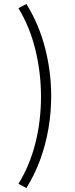

<svg xmlns="http://www.w3.org/2000/svg" viewBox="-20 -825 373 960"><path d="M112 115 72 94Q100 49.5 121.2 -1.5Q142.5 -52.5 156.8 -108.5Q171 -164.5 178 -223.5Q185 -282.5 185 -342Q185 -461.5 156.8 -577Q128.5 -692.5 72 -784L112 -805Q174.5 -704.5 205.2 -585.5Q236 -466.5 236 -344Q236 -262.5 222.2 -182.2Q208.5 -102 181 -26.8Q153.5 48.5 112 115Z"/></svg>

Font: Geologica Roman Thin
Style: Regular
Weight: 250
Designer: Sindre Bremnes, Frode Helland
Foundry: Monokrom Skriftforlag AS
Version: Version 1.010;gftools[0.9.28]